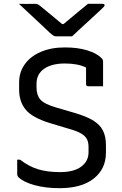

<svg xmlns="http://www.w3.org/2000/svg" viewBox="-20 -966 640 1004"><path d="M319 -718Q387 -718 437 -702.5Q487 -687 511 -662Q519 -654 519 -645V-515H441Q430 -515 430 -526V-613Q387 -634 319 -634Q251 -634 211 -606.5Q171 -579 171 -528V-508Q171 -469 191 -445.5Q211 -422 273 -404L369 -376Q431 -358 467 -336Q503 -314 518.5 -283Q534 -252 534 -206V-168Q534 -83 470.5 -32.5Q407 18 291 18Q218 18 160 2Q102 -14 76 -40Q70 -46 70 -57V-131H85Q130 -96 178.5 -81Q227 -66 295 -66Q366 -66 404.5 -94.5Q443 -123 443 -170V-197Q443 -222 434.5 -238.5Q426 -255 404 -268Q382 -281 339 -293L242 -322Q148 -351 114 -393Q80 -435 80 -497V-535Q80 -589 110 -630.5Q140 -672 194 -695Q248 -718 319 -718ZM357 -776H273Q266 -776 260 -779.5Q254 -783 239 -796Q228 -807 200.5 -832.5Q173 -858 140 -889Q107 -920 79 -946Q97 -945 119.5 -945.5Q142 -946 160 -946Q171 -946 176 -944Q181 -942 189 -936Q204 -924 233.5 -899.5Q263 -875 305 -840H312Q353 -874 384 -900Q415 -926 440 -946H515Q527 -946 527 -939Q527 -935 523 -930.5Q519 -926 504 -912Q487 -896 458.5 -870Q430 -844 402 -818Q374 -792 357 -776Z"/></svg>

Font: Recursive Sn Lnr St
Style: Regular
Weight: 400
Version: Version 1.079;hotconv 1.0.112;makeotfexe 2.5.65598; ttfautoh